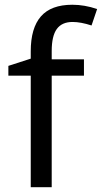

<svg xmlns="http://www.w3.org/2000/svg" viewBox="-20 -785 427 805"><path d="M332 -467.8H196.8V0H108.9V-467.8H15.1V-508.8L108.9 -539.1V-569.8Q108.9 -667.5 151.6 -716.3Q194.3 -765.1 283.2 -765.1Q334.5 -765.1 387.2 -747.1L363.8 -678.2Q318.4 -692.9 284.2 -692.9Q239.7 -692.9 218.3 -663.6Q196.8 -634.3 196.8 -570.8V-536.1H332Z"/></svg>

Font: NotoSans
Style: Regular
Weight: 400
Designer: Monotype Design team
Foundry: Monotype Imaging Inc.
Version: Version 1.04; ttfautohint (v1.4.1)